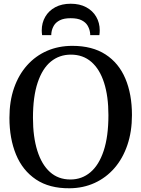

<svg xmlns="http://www.w3.org/2000/svg" viewBox="-20 -997 757 1028"><path d="M352.5 11Q244.5 12 172.8 -36Q101 -84 65.8 -169.5Q30.5 -255 30.5 -366Q30.5 -455 55.2 -526Q80 -597 125.2 -647.5Q170.5 -698 232 -724.8Q293.5 -751.5 367.5 -751.5Q474 -751.5 545 -705.5Q616 -659.5 651.2 -576.2Q686.5 -493 686.5 -381Q686.5 -292.5 662 -220.5Q637.5 -148.5 592.8 -97Q548 -45.5 486.8 -17.5Q425.5 10.5 352.5 11ZM357 -36Q418.5 -36 464.2 -74.8Q510 -113.5 535.2 -190Q560.5 -266.5 560.5 -380.5Q560.5 -481.5 537.2 -554Q514 -626.5 469.2 -665.5Q424.5 -704.5 359.5 -704.5Q298 -704.5 252.5 -667.5Q207 -630.5 181.8 -555.2Q156.5 -480 156.5 -366Q156.5 -264.5 179.8 -190.2Q203 -116 247.5 -76Q292 -36 357 -36ZM358.5 -977Q406.5 -977 441.2 -958.5Q476 -940 495 -907.5Q514 -875 514 -834Q514 -827.5 513.5 -821.5Q513 -815.5 512 -809H463Q463 -812.5 462.8 -817Q462.5 -821.5 461.5 -826Q458.5 -844 448.5 -860.8Q438.5 -877.5 417 -888.5Q395.5 -899.5 358.5 -899.5Q322 -899.5 300.5 -888.5Q279 -877.5 269 -860.8Q259 -844 256 -826Q255 -821.5 254.8 -817Q254.5 -812.5 254.5 -809H205.5Q204.5 -815.5 204 -821.8Q203.5 -828 203.5 -834Q203.5 -875 222.5 -907.5Q241.5 -940 276.2 -958.5Q311 -977 358.5 -977Z"/></svg>

Font: Merriweather 48pt Medium
Style: Regular
Weight: 500
Version: Version 2.100